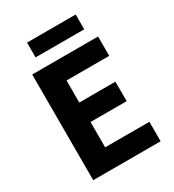

<svg xmlns="http://www.w3.org/2000/svg" viewBox="-217 -1048 1058 1169"><g transform="rotate(-30 311.5 -463.5)"><path d="M89 0V-743H552V-607H252V-452H506V-315H252V-137H563V0ZM159 -823V-927H501V-823Z"/></g></svg>

Font: Noto Sans SC ExtraBold
Style: Regular
Weight: 800
Designer: Ryoko NISHIZUKA 西塚涼子 (kana, bopomofo & ideographs); Paul D. Hunt (Latin, Greek & Cyrillic); Sandoll Communications 산돌커뮤니
Foundry: Adobe
Version: Version 2.004-H2;hotconv 1.0.118;makeotfexe 2.5.65603